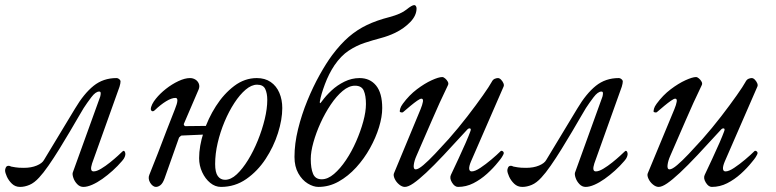

<svg xmlns="http://www.w3.org/2000/svg" viewBox="-59 -721 3052 755"><path d="M20 14Q1 14 -12 1.5Q-25 -11 -32 -26.5Q-39 -42 -39 -51Q-39 -56 -36 -62.5Q-33 -69 -25 -69Q-23 -69 -21 -68.5Q-19 -68 -15 -66Q-9 -65 2 -63Q13 -61 35 -61Q64 -61 85.5 -70Q107 -79 114 -92L236 -294Q271 -353 309 -383.5Q347 -414 399 -414Q403 -414 406.5 -412Q410 -410 412.5 -407Q415 -404 415 -401Q415 -397 414 -392Q413 -387 411 -380L303 -78Q293 -47 309 -47Q321 -47 338.5 -57.5Q356 -68 374 -82.5Q392 -97 404.5 -108.5Q417 -120 420 -123Q423 -126 424.5 -127Q426 -128 427 -128Q430 -128 432 -124Q434 -120 434 -115Q434 -111 431.5 -104Q429 -97 421 -88Q404 -68 384 -50Q364 -32 343.5 -17.5Q323 -3 303.5 5.5Q284 14 269 14Q255 14 244.5 3Q234 -8 229.5 -21.5Q225 -35 227 -42L335 -341Q337 -348 337 -354.5Q337 -361 331 -361Q317 -361 300 -338.5Q283 -316 270 -296Q265 -288 250.5 -263Q236 -238 216 -204Q196 -170 174 -134.5Q152 -99 131.5 -69.5Q111 -40 95 -23Q76 -2 57 6Q38 14 20 14Z M810 14Q787 14 767.5 -2Q748 -18 736 -44Q724 -70 724 -99Q724 -146 741.5 -200.5Q759 -255 790 -303.5Q821 -352 862 -383Q903 -414 951 -414Q983 -414 1005.5 -398.5Q1028 -383 1039.5 -356Q1051 -329 1051 -296Q1051 -251 1034 -197.5Q1017 -144 985.5 -96Q954 -48 909.5 -17Q865 14 810 14ZM554 14Q548 14 542 9.5Q536 5 531.5 -2.5Q527 -10 526 -18Q525 -26 528 -33Q544 -72 561.5 -117.5Q579 -163 596.5 -209Q614 -255 629 -292Q647 -336 631 -336Q616 -336 594.5 -323Q573 -310 549 -287Q545 -283 540.5 -283.5Q536 -284 534 -291Q534 -300 539.5 -311Q545 -322 554 -333Q570 -353 593.5 -371.5Q617 -390 642.5 -402Q668 -414 688 -414Q700 -414 709.5 -408Q719 -402 723 -391.5Q727 -381 722 -369L664 -234Q663 -230 665.5 -227.5Q668 -225 669 -225L760 -226Q762 -226 765 -229Q768 -232 770 -234L757 -182Q756 -186 754 -189Q752 -192 747 -192L655 -188Q653 -188 648.5 -183.5Q644 -179 645 -180L588 -19Q581 0 572 7Q563 14 554 14ZM826 -14Q849 -14 872 -35.5Q895 -57 916.5 -92Q938 -127 955 -169Q972 -211 982 -252.5Q992 -294 992 -328Q992 -354 984 -371Q976 -388 952 -388Q930 -388 907 -368.5Q884 -349 862.5 -316Q841 -283 824 -242.5Q807 -202 797 -159Q787 -116 787 -76Q787 -43 797.5 -28.5Q808 -14 826 -14Z M1193 14Q1173 14 1151 0.5Q1129 -13 1114 -39.5Q1099 -66 1099 -104Q1099 -156 1113 -213Q1127 -270 1149.5 -325Q1172 -380 1198 -426.5Q1224 -473 1247 -504Q1280 -548 1312.5 -576Q1345 -604 1383.5 -622.5Q1422 -641 1473 -654Q1518 -666 1539.5 -683.5Q1561 -701 1570 -701Q1574 -701 1576.5 -697Q1579 -693 1579 -688Q1579 -660 1554.5 -634.5Q1530 -609 1495 -592Q1468 -579 1437.5 -571Q1407 -563 1375 -552.5Q1343 -542 1312.5 -522Q1282 -502 1256 -464Q1234 -431 1218.5 -389.5Q1203 -348 1199 -323Q1198 -319 1199 -316Q1200 -313 1207 -323Q1222 -344 1244.5 -365Q1267 -386 1295.5 -400Q1324 -414 1355 -414Q1396 -414 1420 -384.5Q1444 -355 1444 -296Q1444 -262 1431.5 -221Q1419 -180 1396 -138.5Q1373 -97 1341.5 -62.5Q1310 -28 1272.5 -7Q1235 14 1193 14ZM1206 -16Q1230 -16 1254.5 -37Q1279 -58 1301.5 -91.5Q1324 -125 1341.5 -165Q1359 -205 1369.5 -243.5Q1380 -282 1380 -312Q1380 -345 1371.5 -364.5Q1363 -384 1337 -384Q1313 -384 1288.5 -363.5Q1264 -343 1241.5 -309.5Q1219 -276 1201.5 -237.5Q1184 -199 1173.5 -161.5Q1163 -124 1163 -96Q1163 -59 1172 -37.5Q1181 -16 1206 -16Z M1533 14Q1522 14 1510.5 4.5Q1499 -5 1493 -18Q1487 -31 1490 -39L1595 -292Q1602 -309 1604 -321Q1606 -333 1598 -333Q1593 -333 1581.5 -325Q1570 -317 1555.5 -305Q1541 -293 1526 -280Q1524 -278 1518.5 -279Q1513 -280 1513 -283Q1513 -287 1515 -294.5Q1517 -302 1525 -313Q1550 -347 1580.5 -370Q1611 -393 1638.5 -405.5Q1666 -418 1680 -418Q1685 -418 1691.5 -412.5Q1698 -407 1702 -399.5Q1706 -392 1702 -385Q1669 -317 1639 -247Q1609 -177 1579 -109Q1570 -89 1568 -72Q1566 -55 1576 -55Q1586 -55 1606 -72Q1626 -89 1651.5 -116Q1677 -143 1705 -174Q1743 -217 1778.5 -263Q1814 -309 1840 -346Q1866 -383 1874 -398Q1879 -408 1886 -411Q1893 -414 1899 -414Q1905 -414 1911 -408Q1917 -402 1920.5 -394Q1924 -386 1921 -380L1793 -86Q1785 -67 1786 -57Q1787 -47 1796 -47Q1809 -47 1830 -61Q1851 -75 1873 -93.5Q1895 -112 1910 -127Q1911 -128 1913 -128Q1916 -128 1919 -125.5Q1922 -123 1922 -119Q1922 -117 1921 -115Q1920 -113 1918.5 -110Q1917 -107 1914.5 -103Q1912 -99 1908.5 -94.5Q1905 -90 1900 -84Q1881 -60 1856 -37.5Q1831 -15 1802.5 -0.5Q1774 14 1742 14Q1729 14 1718.5 -3Q1708 -20 1714 -33Q1728 -63 1744 -97Q1760 -131 1772.5 -160Q1785 -189 1790 -203Q1795 -215 1789 -216Q1783 -217 1778 -211Q1726 -154 1686 -111.5Q1646 -69 1616.5 -41.5Q1587 -14 1566.5 0Q1546 14 1533 14Z M1995 14Q1976 14 1963 1.5Q1950 -11 1943 -26.5Q1936 -42 1936 -51Q1936 -56 1939 -62.5Q1942 -69 1950 -69Q1952 -69 1954 -68.5Q1956 -68 1960 -66Q1966 -65 1977 -63Q1988 -61 2010 -61Q2039 -61 2060.5 -70Q2082 -79 2089 -92L2211 -294Q2246 -353 2284 -383.5Q2322 -414 2374 -414Q2378 -414 2381.5 -412Q2385 -410 2387.5 -407Q2390 -404 2390 -401Q2390 -397 2389 -392Q2388 -387 2386 -380L2278 -78Q2268 -47 2284 -47Q2296 -47 2313.5 -57.5Q2331 -68 2349 -82.5Q2367 -97 2379.5 -108.5Q2392 -120 2395 -123Q2398 -126 2399.5 -127Q2401 -128 2402 -128Q2405 -128 2407 -124Q2409 -120 2409 -115Q2409 -111 2406.5 -104Q2404 -97 2396 -88Q2379 -68 2359 -50Q2339 -32 2318.5 -17.5Q2298 -3 2278.5 5.5Q2259 14 2244 14Q2230 14 2219.5 3Q2209 -8 2204.5 -21.5Q2200 -35 2202 -42L2310 -341Q2312 -348 2312 -354.5Q2312 -361 2306 -361Q2292 -361 2275 -338.5Q2258 -316 2245 -296Q2240 -288 2225.5 -263Q2211 -238 2191 -204Q2171 -170 2149 -134.5Q2127 -99 2106.5 -69.5Q2086 -40 2070 -23Q2051 -2 2032 6Q2013 14 1995 14Z M2531 14Q2520 14 2508.5 4.5Q2497 -5 2491 -18Q2485 -31 2488 -39L2593 -292Q2600 -309 2602 -321Q2604 -333 2596 -333Q2591 -333 2579.5 -325Q2568 -317 2553.5 -305Q2539 -293 2524 -280Q2522 -278 2516.5 -279Q2511 -280 2511 -283Q2511 -287 2513 -294.5Q2515 -302 2523 -313Q2548 -347 2578.5 -370Q2609 -393 2636.5 -405.5Q2664 -418 2678 -418Q2683 -418 2689.5 -412.5Q2696 -407 2700 -399.5Q2704 -392 2700 -385Q2667 -317 2637 -247Q2607 -177 2577 -109Q2568 -89 2566 -72Q2564 -55 2574 -55Q2584 -55 2604 -72Q2624 -89 2649.5 -116Q2675 -143 2703 -174Q2741 -217 2776.5 -263Q2812 -309 2838 -346Q2864 -383 2872 -398Q2877 -408 2884 -411Q2891 -414 2897 -414Q2903 -414 2909 -408Q2915 -402 2918.5 -394Q2922 -386 2919 -380L2791 -86Q2783 -67 2784 -57Q2785 -47 2794 -47Q2807 -47 2828 -61Q2849 -75 2871 -93.5Q2893 -112 2908 -127Q2909 -128 2911 -128Q2914 -128 2917 -125.5Q2920 -123 2920 -119Q2920 -117 2919 -115Q2918 -113 2916.5 -110Q2915 -107 2912.5 -103Q2910 -99 2906.5 -94.5Q2903 -90 2898 -84Q2879 -60 2854 -37.5Q2829 -15 2800.5 -0.5Q2772 14 2740 14Q2727 14 2716.5 -3Q2706 -20 2712 -33Q2726 -63 2742 -97Q2758 -131 2770.5 -160Q2783 -189 2788 -203Q2793 -215 2787 -216Q2781 -217 2776 -211Q2724 -154 2684 -111.5Q2644 -69 2614.5 -41.5Q2585 -14 2564.5 0Q2544 14 2531 14Z"/></svg>

Font: EB Garamond
Style: Italic
Weight: 400
Italic angle: -17.2°
Designer: Georg Duffner and Octavio Pardo
Foundry: Georg Duffner
Version: Version 1.001